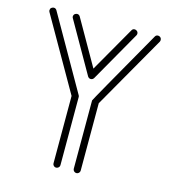

<svg xmlns="http://www.w3.org/2000/svg" viewBox="-107 -801 797 889"><g transform="rotate(15 291.5 -356.5)"><path d="M243.2 0Q236.3 0 231.4 -4.9Q226.6 -9.8 226.6 -16.1V-339.4L26.9 -688.5Q24.9 -692.4 24.9 -696.3Q24.9 -698.7 26.1 -702.9Q27.3 -707 32.5 -710Q37.6 -712.9 42 -712.9Q50.8 -712.9 55.7 -705.1L257.3 -351.6Q259.8 -347.7 259.8 -343.8V-16.1Q259.8 -9.8 254.9 -5.1Q250 -0.5 243.2 0ZM291.5 -438Q282.7 -438 277.3 -446.3L139.2 -688.5Q136.7 -692.4 136.7 -696.3Q136.7 -698.2 137.9 -702.6Q139.2 -707 144.3 -710Q149.4 -712.9 153.8 -712.9Q162.6 -712.9 167.5 -705.1L291.5 -487.8L416 -705.1Q420.4 -712.9 429.2 -712.9Q433.6 -712.9 438 -710.4Q446.3 -705.6 446.3 -696.3Q446.3 -692.4 444.3 -688.5L306.2 -446.3Q300.8 -438 291.5 -438ZM340.3 0Q333.5 0 328.6 -4.9Q323.7 -9.8 323.7 -16.1V-343.8Q323.7 -347.2 527.8 -705.1Q532.2 -712.9 541.5 -712.9Q545.9 -712.9 550.3 -710.4Q558.1 -705.6 558.1 -695.8Q558.1 -691.9 556.6 -688.5L356.9 -339.4V-16.1Q356.9 -9.8 352.1 -4.9Q347.2 0 340.3 0Z"/></g></svg>

Font: Neon Sans
Style: Regular
Weight: 400
Designer: GGBot
Version: 0.80